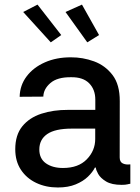

<svg xmlns="http://www.w3.org/2000/svg" viewBox="-20 -802 609 833"><path d="M230.8 11.4Q179 11.4 137.1 -8.5Q95.2 -28.4 70.7 -65.5Q46.2 -102.6 46.2 -154.5Q46.2 -216.3 76.7 -253.9Q107.2 -291.5 159.3 -308.6Q211.3 -325.6 275.6 -325.3H393.5V-369.7Q393.5 -413.7 366.8 -440.7Q340.2 -467.7 288.7 -467Q228.7 -467.7 198.7 -441.8Q168.7 -415.8 168 -382.8L65.3 -382.1Q66.4 -432.2 95.7 -470.9Q125 -509.6 175.1 -531.6Q225.1 -553.6 288 -553.3Q339.1 -553.6 387.8 -535.9Q436.4 -518.1 468.2 -476.6Q500 -435 499.6 -362.9L499.3 -119Q499.3 -99.4 512.6 -93Q525.9 -86.6 544 -88.8H545.5V-4.6Q541.9 -4.6 533.2 -2.3Q524.5 0 507.8 0Q464.5 0 440.2 -14.7Q415.8 -29.5 405.9 -47.4Q396 -65.3 396 -74.2V-74.9H391.7Q382.1 -55.4 361.3 -35.3Q340.6 -15.3 308.2 -2Q275.9 11.4 230.8 11.4ZM253.2 -73.2Q320 -73.2 356.5 -110.8Q393.1 -148.4 393.1 -198.9V-244H291.5Q219.1 -244 184.8 -220.3Q150.6 -196.7 150.6 -153.4Q150.6 -113.6 179.3 -93.4Q208.1 -73.2 253.2 -73.2ZM358.7 -618.3 264.2 -750 335.6 -782 409.8 -649.9ZM200.3 -618.3 80.6 -750 142.8 -782 245.7 -649.9Z"/></svg>

Font: Inter Zeller Medium
Style: Regular
Weight: 500
Designer: Rasmus Andersson; Joe Bland
Foundry: zeller
Version: Version 3.015;git-dec3a8cb1